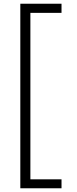

<svg xmlns="http://www.w3.org/2000/svg" viewBox="-20 -758 415 1030"><path d="M89 252V-738H310V-689H143V204H310V252Z"/></svg>

Font: Gantari Light
Style: Regular
Weight: 300
Designer: Anugrah Pasau
Foundry: Lafontype
Version: Version 1.000; ttfautohint (v1.8.3)